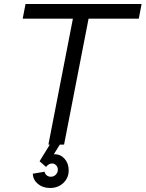

<svg xmlns="http://www.w3.org/2000/svg" viewBox="-20 -720 725 956"><path d="M93 -627 107 -700H685L671 -627H421L299 0H278L248 48H252Q282 48 302 71Q322 94 322 128Q322 166 295.5 191Q269 216 229 216Q193 216 169 196Q145 176 143 145L202 135Q204 146 212.5 153Q221 160 233 160Q248 160 258 149.5Q268 139 268 125Q268 112 259.5 103Q251 94 239 94Q223 94 209 111L177 83L228 0H221L343 -627Z"/></svg>

Font: MedMera Sans
Style: Italic
Weight: 400
Italic angle: -11°
Designer: Kasper Nordkvist
Foundry: UNCUT.wtf
Version: Version 1.300